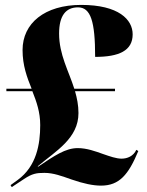

<svg xmlns="http://www.w3.org/2000/svg" viewBox="-20 -744 599 783"><path d="M392 13C467 13 504 -32 544 -128L536 -133C524 -107 499 -97 476 -97C454 -97 429 -106 400 -116C369 -127 334 -140 297 -140C247 -140 202 -109 135 -64L134 -66C209 -129 300 -180 300 -283C300 -315 294 -344 286 -372H449V-382H283C260 -455 221 -521 221 -607C221 -681 249 -714 298 -714C350 -714 368 -657 368 -512C465 -512 521 -537 521 -604C521 -664 464 -724 311 -724C162 -724 72 -649 72 -540C72 -477 90 -429 109 -382H6V-372H112C129 -329 144 -287 144 -234C144 -156 129 -66 52 -10L23 11L28 19L78 -14C111 -36 129 -39 161 -39C198 -39 232 -26 272 -12C321 5 360 13 392 13Z"/></svg>

Font: Noto Serif Display Black
Style: Regular
Weight: 900
Designer: Monotype Design Team
Foundry: Monotype Imaging Inc.
Version: Version 2.009